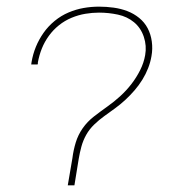

<svg xmlns="http://www.w3.org/2000/svg" viewBox="-20 -558 540 578"><path d="M184 0 198 -82Q201 -106 208 -129Q215 -152 229 -172Q243 -192 263 -207.5Q283 -223 303.5 -237.5Q324 -252 342.5 -269Q361 -286 376 -305.5Q391 -325 402 -347Q413 -369 417 -392Q422 -420 413 -447Q404 -474 383.5 -491Q363 -508 335 -514Q307 -520 278 -520Q258 -520 237 -516.5Q216 -513 195.5 -504.5Q175 -496 157.5 -482Q140 -468 127 -450Q114 -432 106 -412Q98 -392 94 -370Q94 -369 94 -367Q94 -365 93 -364H74Q74 -366 74.5 -367.5Q75 -369 75 -371Q79 -395 88 -417Q97 -439 111 -459Q125 -479 144.5 -495Q164 -511 186.5 -520.5Q209 -530 232 -534Q255 -538 278 -538Q300 -538 322 -535Q344 -532 363.5 -524.5Q383 -517 399 -504Q415 -491 424.5 -473Q434 -455 437 -433Q440 -411 436 -389Q433 -371 426 -353Q419 -335 408.5 -318Q398 -301 385 -286Q372 -271 357.5 -257.5Q343 -244 326.5 -232Q310 -220 294 -208.5Q278 -197 263.5 -183Q249 -169 239.5 -152Q230 -135 225 -116.5Q220 -98 217 -80L204 0Z"/></svg>

Font: Iosevka Curly Thin Oblique
Style: Regular
Weight: 100
Italic angle: -9°
Monospace: yes
Designer: Belleve Invis
Foundry: Belleve Invis
Version: Version 11.1.0; ttfautohint (v1.8.3)